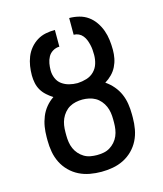

<svg xmlns="http://www.w3.org/2000/svg" viewBox="-111 -818 771 909"><g transform="rotate(-15 274.0 -363.5)"><path d="M274 8Q246 8 218 3Q190 -2 165 -14.5Q140 -27 120 -47Q100 -67 87.5 -92Q75 -117 70 -145Q65 -173 65 -201V-218Q65 -244 69 -268.5Q73 -293 82.5 -316.5Q92 -340 108 -359.5Q124 -379 145 -393Q129 -403 114.5 -416Q100 -429 90.5 -445Q81 -461 77 -480Q73 -499 73 -518Q73 -541 76.5 -563.5Q80 -586 88.5 -607.5Q97 -629 112 -647Q127 -665 146.5 -677Q166 -689 188.5 -693.5Q211 -698 234 -698V-616Q217 -616 202 -607Q187 -598 179 -583.5Q171 -569 168 -552Q165 -535 165 -518Q165 -498 173 -479Q181 -460 197 -448.5Q213 -437 232.5 -432Q252 -427 272 -427H274Q296 -428 317.5 -434.5Q339 -441 354.5 -456.5Q370 -472 376.5 -493Q383 -514 383 -536Q383 -549 382 -561.5Q381 -574 378 -586.5Q375 -599 370.5 -610.5Q366 -622 358 -632Q350 -642 338.5 -647.5Q327 -653 314 -653V-735Q338 -735 362 -729Q386 -723 405.5 -709Q425 -695 439 -674.5Q453 -654 461 -631.5Q469 -609 472 -584.5Q475 -560 475 -536Q475 -515 471 -494.5Q467 -474 457.5 -455Q448 -436 433 -421Q418 -406 400 -395Q421 -381 438 -361Q455 -341 465 -318Q475 -295 479 -269.5Q483 -244 483 -218V-201Q483 -173 478 -145Q473 -117 460.5 -92Q448 -67 428 -47Q408 -27 383 -14.5Q358 -2 330 3Q302 8 274 8ZM274 -74Q290 -74 306.5 -77Q323 -80 337 -88.5Q351 -97 362 -109.5Q373 -122 379.5 -137Q386 -152 388.5 -168.5Q391 -185 391 -201V-218Q391 -235 388.5 -251Q386 -267 379.5 -282Q373 -297 362 -310Q351 -323 337 -331Q323 -339 306.5 -342.5Q290 -346 274 -346Q258 -346 241.5 -342.5Q225 -339 211 -331Q197 -323 186 -310Q175 -297 168.5 -282Q162 -267 159.5 -251Q157 -235 157 -218V-201Q157 -185 159.5 -168.5Q162 -152 168.5 -137Q175 -122 186 -109.5Q197 -97 211 -88.5Q225 -80 241.5 -77Q258 -74 274 -74Z"/></g></svg>

Font: Iosevka Semi-Condensed Medium
Style: Regular
Weight: 500
Monospace: yes
Designer: Belleve Invis
Foundry: Belleve Invis
Version: Version 27.3.5